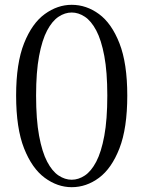

<svg xmlns="http://www.w3.org/2000/svg" viewBox="-20 -763 597 798"><path d="M278 15Q219 15 166 -24Q113 -63 80 -146.5Q47 -230 47 -366Q47 -500 80 -583Q113 -666 166 -704.5Q219 -743 278 -743Q339 -743 391.5 -704.5Q444 -666 476.5 -583Q509 -500 509 -366Q509 -230 476.5 -146.5Q444 -63 391.5 -24Q339 15 278 15ZM278 -16Q306 -16 332.5 -33.5Q359 -51 380 -91Q401 -131 413.5 -198.5Q426 -266 426 -366Q426 -464 413.5 -530.5Q401 -597 380 -636.5Q359 -676 332.5 -693.5Q306 -711 278 -711Q250 -711 223.5 -693.5Q197 -676 176 -636.5Q155 -597 142.5 -530.5Q130 -464 130 -366Q130 -266 142.5 -198.5Q155 -131 176 -91Q197 -51 223.5 -33.5Q250 -16 278 -16Z"/></svg>

Font: Noto Serif SC ExtraLight
Style: Regular
Weight: 400
Version: Version 2.002-H1;hotconv 1.1.0;makeotfexe 2.6.0